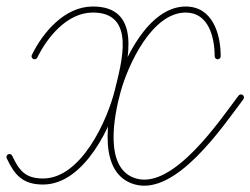

<svg xmlns="http://www.w3.org/2000/svg" viewBox="-29 -571 787 604"><path d="M75.6 -385.5C80.3 -383.2 86 -385.1 88.3 -389.8C120.3 -455.1 182.5 -530.7 261.7 -531.5C399.7 -532.8 353.5 -374.7 332.4 -288.3C309.3 -193.8 226.8 -9.5 106.4 -9.5C50.6 -9.5 31 -34.8 9.4 -81C7.2 -85.8 1.5 -87.8 -3.2 -85.6C-8 -83.4 -10 -77.7 -7.8 -73C-7.8 -73 -7.8 -73 -7.8 -73C16.9 -20 43 9.5 106.4 9.5C237.5 9.5 325.3 -179.4 350.8 -283.7C375.4 -384 417.6 -552 261.5 -550.5C174.5 -549.7 106.6 -470.4 71.2 -398.2C68.9 -393.5 70.9 -387.8 75.6 -385.5ZM665.3 -394C665.3 -394 665.3 -394 665.3 -394C665.3 -464 639.9 -550.5 555.2 -550.5C437.8 -550.5 358 -380.4 332.4 -288.5C308.8 -203.6 275.7 -24 395.1 9.2C525.3 45.3 671.3 -172.2 736.6 -258.8C739.7 -263 738.9 -268.9 734.7 -272.1C730.5 -275.2 724.6 -274.4 721.4 -270.2C721.4 -270.2 721.4 -270.2 721.4 -270.2C662.9 -192.5 517.5 23.5 400.1 -9.2C294.8 -38.4 330.7 -211.2 350.8 -283.5C373.6 -365.6 448.4 -531.5 555.2 -531.5C627.9 -531.5 646.3 -452.6 646.3 -394C646.3 -388.8 650.5 -384.5 655.8 -384.5C661 -384.5 665.3 -388.8 665.3 -394Z"/></svg>

Font: FRB American Cursive Extralight
Style: Italic
Weight: 200
Italic angle: -25°
Version: Version 2.0;Modular Font Editor K font №1